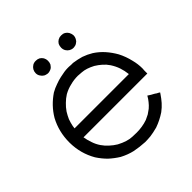

<svg xmlns="http://www.w3.org/2000/svg" viewBox="-179 -800 962 962"><g transform="rotate(-45 302.0 -319.0)"><path d="M213.9 -657.2Q219.7 -657.2 224.6 -656.2Q230.5 -654.3 235.4 -652.3Q240.2 -648.4 244.1 -645.5Q248 -641.6 251 -636.7Q256.8 -626 256.8 -614.3Q256.8 -601.6 252 -591.8Q249 -586.9 245.1 -583Q242.2 -579.1 237.3 -576.2Q232.4 -573.2 225.6 -571.3Q219.7 -569.3 213.9 -569.3Q207 -569.3 202.1 -571.3Q196.3 -572.3 191.4 -575.2Q186.5 -578.1 182.6 -582Q178.7 -585.9 175.8 -590.8Q168.9 -600.6 168.9 -613.3Q168.9 -625 174.8 -635.7Q177.7 -640.6 181.6 -644.5Q185.5 -648.4 190.4 -651.4Q194.3 -654.3 199.2 -655.3Q204.1 -657.2 210 -657.2Q211.9 -657.2 212.9 -657.2Q213.9 -657.2 213.9 -657.2ZM393.6 -569.3Q393.6 -569.3 393.6 -569.3Q393.6 -569.3 393.6 -569.3Q392.6 -569.3 391.6 -569.3Q389.6 -569.3 388.7 -569.3Q383.8 -570.3 379.9 -571.3Q375 -573.2 371.1 -575.2Q366.2 -578.1 362.3 -582Q358.4 -585.9 355.5 -590.8Q349.6 -600.6 349.6 -613.3Q349.6 -625 354.5 -635.7Q357.4 -640.6 361.3 -644.5Q365.2 -648.4 370.1 -651.4Q376 -654.3 381.8 -656.2Q387.7 -657.2 393.6 -657.2Q399.4 -657.2 405.3 -656.2Q410.2 -654.3 415 -652.3Q419.9 -648.4 423.8 -645.5Q427.7 -641.6 430.7 -636.7Q436.5 -626 437.5 -614.3Q437.5 -601.6 431.6 -591.8Q428.7 -586.9 425.8 -583Q421.9 -579.1 417 -576.2Q413.1 -573.2 407.2 -571.3Q402.3 -570.3 396.5 -569.3Q396.5 -569.3 395.5 -569.3Q394.5 -569.3 393.6 -569.3ZM111.3 -216.8Q115.2 -193.4 123 -171.9Q129.9 -150.4 143.6 -129.9Q156.2 -111.3 172.9 -96.7Q188.5 -82 208 -70.3Q252 -46.9 286.1 -45.9Q321.3 -44.9 314.5 -44.9Q335 -44.9 354.5 -47.9Q374 -50.8 393.6 -57.6Q407.2 -63.5 419.9 -70.3Q431.6 -78.1 443.4 -86.9Q457 -98.6 466.8 -111.3Q476.6 -123 485.4 -138.7Q486.3 -137.7 488.3 -136.7Q490.2 -135.7 491.2 -134.8Q497.1 -130.9 502 -127.9Q507.8 -125 512.7 -122.1Q516.6 -120.1 519.5 -118.2Q523.4 -115.2 526.4 -113.3Q530.3 -111.3 534.2 -109.4Q538.1 -106.4 542 -104.5Q541 -102.5 540 -101.6Q539.1 -99.6 538.1 -98.6Q524.4 -78.1 509.8 -61.5Q495.1 -44.9 475.6 -30.3Q458 -18.6 440.4 -9.8Q422.9 -1 403.3 5.9Q374 13.7 351.6 16.6Q329.1 18.6 313.5 18.6Q275.4 16.6 241.2 9.8Q207 2 173.8 -15.6Q145.5 -33.2 122.1 -54.7Q99.6 -77.1 81.1 -105.5Q43.9 -169.9 43 -246.1Q43 -248 43 -249Q43 -324.2 77.1 -387.7Q93.8 -416 116.2 -439.5Q137.7 -461.9 165 -480.5Q185.5 -492.2 206.1 -499Q226.6 -506.8 245.1 -510.7Q279.3 -518.6 299.8 -518.6Q320.3 -518.6 309.6 -518.6Q316.4 -518.6 324.2 -517.6Q331.1 -517.6 337.9 -517.6Q366.2 -513.7 392.6 -505.9Q418 -497.1 442.4 -482.4Q470.7 -463.9 492.2 -439.5Q513.7 -415 530.3 -385.7Q547.9 -351.6 556.6 -313.5Q564.5 -283.2 564.5 -252Q564.5 -244.1 563.5 -237.3Q563.5 -234.4 563.5 -232.4Q563.5 -230.5 563.5 -228.5Q563.5 -225.6 563.5 -222.7Q563.5 -219.7 563.5 -216.8Q561.5 -216.8 559.6 -216.8Q557.6 -216.8 555.7 -216.8Q501 -216.8 446.3 -216.8Q391.6 -216.8 336.9 -216.8Q300.8 -216.8 264.6 -216.8Q228.5 -216.8 192.4 -216.8Q182.6 -216.8 171.9 -216.8Q161.1 -216.8 150.4 -216.8Q140.6 -216.8 130.9 -216.8Q121.1 -216.8 111.3 -216.8ZM111.3 -280.3Q133.8 -280.3 156.2 -280.3Q178.7 -280.3 200.2 -280.3Q234.4 -280.3 267.6 -280.3Q301.8 -280.3 335 -280.3Q376 -280.3 416 -280.3Q456.1 -280.3 496.1 -280.3Q493.2 -306.6 485.4 -330.1Q477.5 -353.5 462.9 -376Q451.2 -393.6 435.5 -407.2Q419.9 -420.9 402.3 -431.6Q365.2 -451.2 335.9 -453.1Q306.6 -455.1 309.6 -455.1Q281.2 -455.1 255.9 -448.2Q229.5 -442.4 205.1 -428.7Q186.5 -417 170.9 -401.4Q155.3 -386.7 142.6 -368.2Q131.8 -350.6 124 -333Q117.2 -314.5 113.3 -294.9Q112.3 -291 112.3 -287.1Q111.3 -284.2 111.3 -280.3Z"/></g></svg>

Font: LeFont
Style: Light
Weight: 300
Designer: Leryon MEDIA
Version: Version 1.0